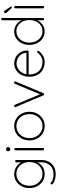

<svg xmlns="http://www.w3.org/2000/svg" viewBox="1144 -1924 980 3307"><g transform="rotate(-90 1633.5 -270.0)"><path d="M290 -515Q335 -515 374 -499Q413 -483 442.5 -457Q472 -431 488.5 -401Q505 -371 505 -342L492 -379V-479Q492 -487 497.5 -493Q503 -499 512 -499Q521 -499 526.5 -493Q532 -487 532 -479V-49Q532 28 500.5 84Q469 140 414 170Q359 200 286 200Q246 200 205.5 189.5Q165 179 138 163Q111 147 111 129Q111 121 115.5 116Q120 111 128 111Q138 111 146.5 122Q155 133 177 142Q186 145 201.5 150Q217 155 239 158.5Q261 162 288 162Q383 162 437.5 103.5Q492 45 492 -49V-148L502 -147Q490 -104 467 -74Q444 -44 414.5 -25.5Q385 -7 352.5 1.5Q320 10 290 10Q221 10 166.5 -24.5Q112 -59 80 -118.5Q48 -178 48 -253Q48 -328 80 -387.5Q112 -447 166.5 -481Q221 -515 290 -515ZM292 -477Q234 -477 187.5 -448Q141 -419 114.5 -368.5Q88 -318 88 -253Q88 -189 114.5 -138Q141 -87 187.5 -57.5Q234 -28 292 -28Q350 -28 396 -56.5Q442 -85 469 -135.5Q496 -186 496 -253Q496 -320 469 -370.5Q442 -421 396 -449Q350 -477 292 -477Z M738 -495V-20Q738 -12 732 -6Q726 0 718 0Q709 0 703.5 -6Q698 -12 698 -20V-495Q698 -503 704 -509Q710 -515 718 -515Q727 -515 732.5 -509Q738 -503 738 -495ZM718 -583Q702 -583 692.5 -592Q683 -601 683 -615V-623Q683 -637 693 -646Q703 -655 719 -655Q733 -655 742.5 -646Q752 -637 752 -623V-615Q752 -601 742.5 -592Q733 -583 718 -583Z M1362 -252Q1362 -178 1330 -118.5Q1298 -59 1242.5 -24.5Q1187 10 1116 10Q1046 10 990 -24.5Q934 -59 901.5 -118.5Q869 -178 869 -252Q869 -327 901.5 -386.5Q934 -446 990 -480.5Q1046 -515 1116 -515Q1187 -515 1242.5 -480.5Q1298 -446 1330 -386.5Q1362 -327 1362 -252ZM1322 -252Q1322 -317 1295.5 -367.5Q1269 -418 1222.5 -447.5Q1176 -477 1116 -477Q1057 -477 1010 -447.5Q963 -418 936 -367.5Q909 -317 909 -252Q909 -188 936 -137.5Q963 -87 1010 -57.5Q1057 -28 1116 -28Q1176 -28 1222.5 -57.5Q1269 -87 1295.5 -137.5Q1322 -188 1322 -252Z M1464 -517Q1469 -517 1474.5 -513.5Q1480 -510 1482 -504L1667 -61L1657 -54L1845 -504Q1850 -517 1866 -517Q1871 -517 1878 -513Q1885 -509 1885 -501Q1885 -496 1884 -493.5Q1883 -491 1882 -489L1683 -13Q1678 0 1664 0Q1658 0 1652.5 -3.5Q1647 -7 1645 -13L1445 -488Q1444 -490 1443.5 -492.5Q1443 -495 1443 -497Q1443 -505 1448 -511Q1453 -517 1464 -517Z M2222 10Q2147 10 2089.5 -22Q2032 -54 1999 -112.5Q1966 -171 1966 -250Q1966 -334 1998.5 -393Q2031 -452 2082.5 -483.5Q2134 -515 2192 -515Q2234 -515 2274 -501.5Q2314 -488 2345.5 -459.5Q2377 -431 2396.5 -388.5Q2416 -346 2418 -287Q2418 -279 2412 -272.5Q2406 -266 2398 -266H1990L1984 -304H2387L2377 -295V-313Q2372 -366 2343.5 -402Q2315 -438 2275 -456.5Q2235 -475 2192 -475Q2162 -475 2129 -461.5Q2096 -448 2068 -420.5Q2040 -393 2022.5 -351Q2005 -309 2005 -253Q2005 -192 2029.5 -141Q2054 -90 2102.5 -59Q2151 -28 2222 -28Q2256 -28 2286 -39.5Q2316 -51 2340 -70Q2364 -89 2379 -111Q2387 -120 2396 -120Q2403 -120 2408 -114.5Q2413 -109 2413 -102Q2413 -95 2409 -90Q2378 -50 2329.5 -20Q2281 10 2222 10Z M2958 -740Q2967 -740 2972.5 -734Q2978 -728 2978 -720V-20Q2978 -12 2972 -6Q2966 0 2958 0Q2949 0 2943.5 -6Q2938 -12 2938 -20V-162L2954 -184Q2954 -150 2938.5 -115.5Q2923 -81 2894.5 -52.5Q2866 -24 2828 -7Q2790 10 2746 10Q2680 10 2627.5 -24.5Q2575 -59 2544.5 -118.5Q2514 -178 2514 -253Q2514 -328 2544.5 -387.5Q2575 -447 2627.5 -481Q2680 -515 2746 -515Q2787 -515 2824.5 -499.5Q2862 -484 2891 -456Q2920 -428 2937 -390.5Q2954 -353 2954 -309L2938 -334V-720Q2938 -728 2943.5 -734Q2949 -740 2958 -740ZM2748 -28Q2805 -28 2848.5 -57Q2892 -86 2917 -137Q2942 -188 2942 -253Q2942 -318 2917 -368.5Q2892 -419 2848 -448Q2804 -477 2748 -477Q2693 -477 2649 -448Q2605 -419 2579.5 -368.5Q2554 -318 2554 -253Q2554 -189 2579.5 -138Q2605 -87 2649 -57.5Q2693 -28 2748 -28Z M3184 -495V-20Q3184 -12 3178 -6Q3172 0 3164 0Q3155 0 3149.5 -6Q3144 -12 3144 -20V-495Q3144 -503 3150 -509Q3156 -515 3164 -515Q3173 -515 3178.5 -509Q3184 -503 3184 -495ZM3165 -554Q3158 -554 3151 -559Q3144 -564 3139 -569L3068 -648Q3065 -652 3063 -655.5Q3061 -659 3061 -665Q3061 -676 3067 -682Q3073 -688 3083 -688Q3094 -688 3100 -682.5Q3106 -677 3109 -672L3171 -579Q3176 -571 3176 -566Q3176 -562 3173 -558Q3170 -554 3165 -554Z"/></g></svg>

Font: Quicksand Variable Light
Style: Regular
Weight: 300
Designer: Andrew Paglinawan
Foundry: Andrew Paglinawan
Version: Version 3.004